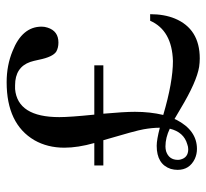

<svg xmlns="http://www.w3.org/2000/svg" viewBox="-42 -594 644 601"><g transform="rotate(-90 280.5 -294.0)"><path d="M536.1 -146.5C536.1 -117.2 531.6 -91.5 522.5 -69.3C501 -17.3 459.3 8.8 397.5 8.8C389 8.8 380.2 8.1 371.1 6.8C339.8 1.6 296.5 -17.6 241.2 -50.8C226.2 -59.9 215.2 -66.4 208 -70.3C207.4 -69 206.7 -67.4 206.1 -65.4C183.9 -21.8 153.3 0 114.3 0C103.2 0 92.8 -2.3 83 -6.8C60.2 -17.9 48.8 -35.8 48.8 -60.5C48.8 -67.7 49.8 -74.9 51.8 -82C61.5 -111.3 85.6 -126 124 -126C137 -126 155.9 -122.7 180.7 -116.2C180.7 -131.8 179 -148.8 175.8 -167C173.2 -182.6 161.8 -224.6 141.6 -293H62.5V-321.3H132.8C123 -355.8 118.2 -387 118.2 -415C118.2 -450.2 126 -481.4 141.6 -508.8C175.5 -566.7 236 -595.7 323.2 -595.7C358.4 -595.7 391 -589.5 420.9 -577.1C471.7 -557 497.1 -526.7 497.1 -486.3C497.1 -479.8 496.1 -473.6 494.1 -467.8C487 -445 471.4 -433.6 447.3 -433.6C436.2 -433.6 426.8 -435.9 418.9 -440.4C407.9 -447.6 399.4 -465.5 393.6 -494.1C391 -506.5 388.7 -515.6 386.7 -521.5C375.7 -553.4 351.2 -569.3 313.5 -569.3H301.8C243.2 -564.1 213.9 -517.9 213.9 -430.7C213.9 -408.5 216.5 -372.1 221.7 -321.3H376V-293H224.6C228.5 -249.3 230.5 -216.5 230.5 -194.3C230.5 -162.4 227.2 -132.8 220.7 -105.5C289.1 -85.3 345.4 -75.2 389.6 -75.2C453.5 -77.1 495.4 -100.9 515.6 -146.5ZM113.3 -27.3C118.5 -27.3 123.7 -28.3 128.9 -30.3C154.3 -37.4 170.6 -55.7 177.7 -85C158.9 -94.1 140.3 -98.6 122.1 -98.6C117.5 -98.6 112.6 -98 107.4 -96.7C89.2 -90.8 80.1 -78.5 80.1 -59.6C80.1 -57 80.4 -54.4 81.1 -51.8C85 -35.5 95.7 -27.3 113.3 -27.3Z"/></g></svg>

Font: Abhaya Libre
Style: Regular
Weight: 400
Designer: Pushpananda Ekanayake, Sol Matas, Pathum Egodawatta
Foundry: Mooniak
Version: Version 1.041; ; ttfautohint (v1.5)